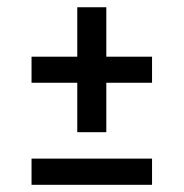

<svg xmlns="http://www.w3.org/2000/svg" viewBox="-20 -560 506 529"><path d="M66.9 -50.8V-123H398.9V-50.8ZM66.9 -332V-403.8H192.9V-540H272.9V-403.8H398.9V-332H272.9V-195.8H192.9V-332Z"/></svg>

Font: Raleway Medium
Style: Regular
Weight: 500
Designer: Matt McInerney, Pablo Impallari, Rodrigo Fuenzalida
Foundry: Matt McInerney, Pablo Impallari, Rodrigo Fuenzalida
Version: Version 3.000g; ttfautohint (v1.5) -l 8 -r 28 -G 28 -x 14 -D